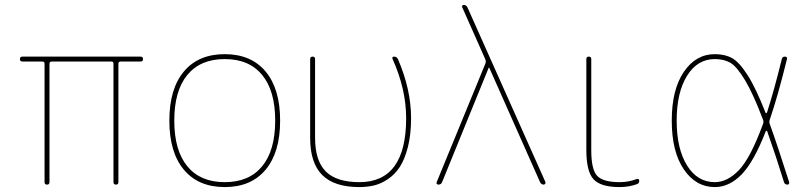

<svg xmlns="http://www.w3.org/2000/svg" viewBox="-20 -750 3283 780"><path d="M71 -500Q61 -500 61 -510Q61 -520 71 -520H551Q561 -520 561 -510Q561 -500 551 -500H470Q461 -500 461 -491V-10Q461 0 451 0Q441 0 441 -10V-491Q441 -500 433 -500H190Q181 -500 181 -491V-10Q181 0 171 0Q161 0 161 -10V-491Q161 -500 152 -500Z M1045 -445.5Q992 -510 893 -510Q794 -510 741 -445.5Q688 -381 688 -260Q688 -139 741 -74.5Q794 -10 893 -10Q992 -10 1045 -74.5Q1098 -139 1098 -260Q1098 -381 1045 -445.5ZM1059 -60.5Q1000 10 893 10Q786 10 727 -60.5Q668 -131 668 -260Q668 -389 727 -459.5Q786 -530 893 -530Q1000 -530 1059 -459.5Q1118 -389 1118 -260Q1118 -131 1059 -60.5Z M1440 10Q1338 10 1289 -39Q1240 -88 1240 -190V-510Q1240 -520 1250 -520Q1260 -520 1260 -510V-190Q1260 -97 1303.5 -53.5Q1347 -10 1440 -10Q1630 -10 1630 -270Q1630 -387 1575 -510Q1571 -520 1581 -520Q1592 -520 1597 -509Q1650 -386 1650 -270Q1650 -203 1637 -152.5Q1624 -102 1604 -71.5Q1584 -41 1555.5 -22Q1527 -3 1499 3.5Q1471 10 1440 10Z M1761 0Q1757 0 1754.5 -3Q1752 -6 1754 -10L1952 -492Q1955 -500 1952 -508L1858 -720Q1856 -724 1858 -727Q1860 -730 1864 -730Q1874 -730 1879 -720L2196 -10Q2197 -6 2194.5 -3Q2192 0 2189 0Q2179 0 2174 -10L1968 -474Q1968 -475 1967 -475Q1965 -475 1965 -474L1776 -10Q1772 0 1761 0Z M2497 10Q2420 10 2391 -22Q2362 -54 2362 -140V-510Q2362 -520 2372 -520Q2382 -520 2382 -510V-140Q2382 -60 2406.5 -35Q2431 -10 2497 -10Q2535 -10 2567 -23Q2571 -24 2574 -22Q2577 -20 2577 -16Q2577 -5 2568 -2Q2535 10 2497 10Z M2884 -510Q2813 -510 2771 -442Q2729 -374 2729 -260Q2729 -146 2771 -78Q2813 -10 2884 -10Q2935 -10 2982 -59Q3029 -108 3080 -247Q3083 -255 3080 -263Q3040 -369 3006.5 -424.5Q2973 -480 2947 -495Q2921 -510 2884 -510ZM2884 10Q2807 10 2758 -62Q2709 -134 2709 -260Q2709 -386 2758 -458Q2807 -530 2884 -530Q2925 -530 2954 -514Q2983 -498 3017 -445Q3051 -392 3090 -292Q3091 -290 3093 -290.5Q3095 -291 3096 -293Q3125 -383 3156 -510Q3158 -520 3169 -520Q3179 -520 3177 -510Q3141 -363 3107 -263Q3104 -255 3107 -247Q3141 -152 3186 -10Q3187 -6 3185 -3Q3183 0 3179 0Q3168 0 3165 -10Q3134 -111 3097 -216Q3096 -218 3094 -218.5Q3092 -219 3091 -217Q3043 -93 2993 -41.5Q2943 10 2884 10Z"/></svg>

Font: Rounded Mplus 1c Thin
Style: Regular
Weight: 250
Version: Version 1.059.20150529